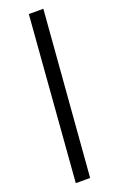

<svg xmlns="http://www.w3.org/2000/svg" viewBox="-171 -756 604 981"><g transform="rotate(-20 131.5 -265.0)"><path d="M59 182 129 -712H208L137 182Z"/></g></svg>

Font: PRinguin Sans
Style: Italic
Weight: 400
Designer: Vernon Adams
Foundry: Vernon Adams
Version: ""